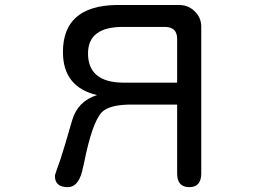

<svg xmlns="http://www.w3.org/2000/svg" viewBox="-20 -728 1040 770"><path d="M232.4 -519.5Q232.4 -704.1 446.3 -708H698.2Q737.3 -708 763.7 -679.7Q787.1 -655.3 787.1 -621.1V-32.2Q787.1 22.5 739.3 22.5Q690.4 22.5 690.4 -32.2V-308.6H497.1Q417 -306.6 388.7 -278.3Q349.6 -238.3 316.4 -71.3L308.6 -38.1Q292 22.5 252 22.5Q200.2 22.5 200.2 -22.5Q200.2 -28.3 221.7 -86.9Q237.3 -133.8 269.5 -246.1Q292 -322.3 369.1 -346.7Q232.4 -378.9 232.4 -519.5ZM640.6 -620.1H472.7Q333 -620.1 333 -513.7Q333 -397.5 474.6 -396.5H690.4V-572.3Q690.4 -620.1 640.6 -620.1Z"/></svg>

Font: jf-openhuninn-1.1
Style: Regular
Weight: 400
Designer: [Kosugi Maru]
      Designed by Motoya company      

      [Varela Round]
      Joe Prince(Latin component); Avraham Co
Foundry: justfont CO.,LTD.
Version: 1.1